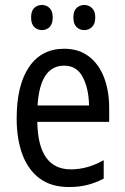

<svg xmlns="http://www.w3.org/2000/svg" viewBox="-20 -742 502 772"><path d="M238 -546Q297 -546 337.5 -515Q378 -484 398.5 -430Q419 -376 419 -308V-252H130Q133 -61 265 -61Q332 -61 397 -98V-24Q365 -7 331.5 1.5Q298 10 257 10Q186 10 139.5 -24.5Q93 -59 70 -121Q47 -183 47 -265Q47 -400 97 -473Q147 -546 238 -546ZM238 -478Q141 -478 131 -318H338Q337 -385 313 -431.5Q289 -478 238 -478ZM105 -672Q105 -698 117.5 -710Q130 -722 149 -722Q167 -722 179.5 -709.5Q192 -697 192 -672Q192 -646 179.5 -633.5Q167 -621 149 -621Q130 -621 117.5 -633.5Q105 -646 105 -672ZM275 -672Q275 -698 288 -710Q301 -722 319 -722Q337 -722 350 -709.5Q363 -697 363 -672Q363 -646 350 -633.5Q337 -621 319 -621Q300 -621 287.5 -633.5Q275 -646 275 -672Z"/></svg>

Font: Noto Sans Devanagari Condensed
Style: Regular
Weight: 400
Width: 3
Designer: Jelle Bosma - Monotype Design Team
Foundry: Monotype Imaging Inc.
Version: Version 2.004; ttfautohint (v1.8.4.7-5d5b)